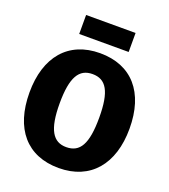

<svg xmlns="http://www.w3.org/2000/svg" viewBox="-162 -1015 1013 1149"><g transform="rotate(20 345.0 -440.5)"><path d="M502 -778V-899H187V-778ZM345 -713C143 -713 27 -574 27 -348C27 -117 143 18 345 18C547 18 664 -122 664 -348C664 -579 547 -713 345 -713ZM345 -580C431 -580 471 -516 471 -348C471 -180 432 -115 345 -115C261 -115 219 -180 219 -348C219 -516 260 -580 345 -580Z"/></g></svg>

Font: Fira Sans ExtraBold
Style: Regular
Weight: 800
Designer: bBox Type GmbH & Carrois Corporate GbR & Edenspiekermann AG
Foundry: bBox Type GmbH & Carrois Corporate GbR & Edenspiekermann AG
Version: Version 4.300;PS 004.300;hotconv 1.0.88;makeotf.lib2.5.64775